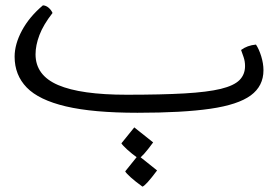

<svg xmlns="http://www.w3.org/2000/svg" viewBox="-20 -406 1031 712"><path d="M489.7 12.2Q324.7 12.2 224.4 -11.5Q124 -35.2 79.1 -81.5Q34.2 -127.9 34.2 -195.8Q34.2 -242.2 61.5 -293Q88.9 -343.8 139.2 -386.2Q150.4 -385.7 160.2 -377.4Q169.9 -369.1 174.8 -357.9Q140.6 -314 126.2 -275.9Q111.8 -237.8 111.8 -204.6Q111.8 -126.5 195.6 -90.6Q279.3 -54.7 450.2 -54.7Q579.6 -54.7 664.6 -59.6Q749.5 -64.5 798.6 -76.4Q847.7 -88.4 868.2 -109.1Q888.7 -129.9 888.7 -161.1Q888.7 -178.7 883.3 -194.3Q877.9 -210 874 -220.7Q897 -237.8 929.2 -240.7Q940.4 -224.1 948.7 -197.3Q957 -170.4 957 -145.5Q957 -86.9 909.9 -52.2Q862.8 -17.6 760 -2.7Q657.2 12.2 489.7 12.2ZM508.3 286.1Q481.9 267.1 464.8 251.7Q447.8 236.3 444.3 229.5L492.2 169.9L562.5 226.1Q521 281.7 508.3 286.1ZM493.7 182.1Q467.8 163.6 450.9 147.9Q434.1 132.3 430.2 125.5L478 66.4L547.9 122.1Q507.3 177.7 493.7 182.1Z"/></svg>

Font: Harmattan
Style: Regular
Weight: 400
Designer: George W. Nuss III and SIL International
Foundry: SIL International
Version: Version 4.000